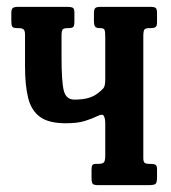

<svg xmlns="http://www.w3.org/2000/svg" viewBox="-20 -540 500 560"><path d="M287 -432Q287 -448 284.8 -453Q282.5 -458 272.5 -458H270Q260 -458 257 -463Q254 -468 254 -477.5V-499Q254 -512.5 257.5 -516.2Q261 -520 274 -520H418Q430 -520 434 -517Q438 -514 438 -501V-475Q438 -464.5 434 -461.2Q430 -458 418.5 -458H415.5Q406.5 -458 402.2 -454.8Q398 -451.5 398 -435V-79Q398 -68.5 401.8 -65.2Q405.5 -62 416.5 -62H418.5Q429 -62 433.5 -59.5Q438 -57 438 -46V-22Q438 -6.5 433 -3.2Q428 0 413 0H267Q253.5 0 250.2 -4Q247 -8 247 -22V-44Q247 -54.5 249.2 -58.2Q251.5 -62 261.5 -62H266Q280.5 -62 283.8 -67.5Q287 -73 287 -87V-180.5Q287 -194 283 -201.5Q279 -209 265.5 -202Q248 -193.5 227 -187Q206 -180.5 171.5 -180.5Q122 -180.5 96.5 -199.2Q71 -218 62 -254.8Q53 -291.5 53 -345.5V-438.5Q53 -450.5 48.8 -454.2Q44.5 -458 33.5 -458H30.5Q17.5 -458 15.2 -463Q13 -468 13 -481V-501Q13 -513 17.2 -516.5Q21.5 -520 33 -520H177Q187 -520 192 -517.5Q197 -515 197 -504V-477Q197 -465 193.8 -461.5Q190.5 -458 180 -458H178Q166 -458 162.8 -454Q159.5 -450 159.5 -436.5V-372Q159.5 -301 166.2 -275.2Q173 -249.5 197 -249.5Q222 -249.5 238.5 -254.5Q255 -259.5 266 -268.5Q276 -276.5 281.5 -282.5Q287 -288.5 287 -309Z"/></svg>

Font: Besley* Condensed Medium
Style: Regular
Weight: 500
Width: 3
Designer: Owen Earl
Foundry: indestructible type*
Version: Version 3.000; ttfautohint (v1.8.3)